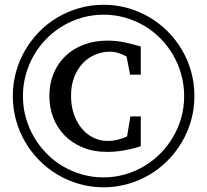

<svg xmlns="http://www.w3.org/2000/svg" viewBox="-20 -757 877 813"><path d="M576.2 -138.2Q575.2 -137.7 563.2 -133.8Q551.3 -129.9 531.7 -125.5Q512.2 -121.1 487.1 -117.4Q461.9 -113.8 434.1 -113.8Q375 -113.8 329.3 -133.1Q283.7 -152.3 252.4 -184.8Q221.2 -217.3 205.1 -260Q189 -302.7 189 -350.1Q189 -401.9 206.5 -444.8Q224.1 -487.8 256.3 -519Q288.6 -550.3 334 -567.6Q379.4 -585 435.1 -585Q474.1 -585 508.5 -577.4Q543 -569.8 576.2 -560.1V-440.9H530.8L516.1 -517.1Q504.9 -524.4 485.6 -531.2Q466.3 -538.1 444.8 -538.1Q413.1 -538.1 383.3 -525.6Q353.5 -513.2 330.8 -489.3Q308.1 -465.3 294.4 -430.9Q280.8 -396.5 280.8 -352.1Q280.8 -306.2 293.9 -270.5Q307.1 -234.9 328.6 -210.2Q350.1 -185.5 377.9 -172.9Q405.8 -160.2 435.1 -160.2Q447.3 -160.2 459.5 -161.9Q471.7 -163.6 482.4 -166.5Q493.2 -169.4 502.4 -172.9Q511.7 -176.3 518.1 -179.2L532.2 -264.2H576.2ZM759.8 -350.1Q759.8 -397.5 747.6 -441.4Q735.4 -485.4 713.4 -523.4Q691.4 -561.5 660.4 -593.3Q629.4 -625 591.3 -647.5Q553.2 -669.9 509.8 -682.4Q466.3 -694.8 418.9 -694.8Q371.6 -694.8 327.9 -682.4Q284.2 -669.9 246.3 -647.5Q208.5 -625 177.2 -593.5Q146 -562 123.8 -523.7Q101.6 -485.4 89.4 -441.4Q77.1 -397.5 77.1 -350.1Q77.1 -302.7 89.4 -259Q101.6 -215.3 123.8 -177Q146 -138.7 177 -107.2Q208 -75.7 245.8 -53.2Q283.7 -30.8 327.4 -18.3Q371.1 -5.9 418 -5.9Q464.8 -5.9 508.5 -18.3Q552.2 -30.8 590.1 -53.2Q627.9 -75.7 659.2 -107.2Q690.4 -138.7 712.9 -177Q735.4 -215.3 747.6 -259Q759.8 -302.7 759.8 -350.1ZM803.2 -351.1Q803.2 -297.9 789.6 -248.5Q775.9 -199.2 750.7 -156.2Q725.6 -113.3 690.4 -77.6Q655.3 -42 612.5 -16.8Q569.8 8.3 520.5 22.2Q471.2 36.1 418 36.1Q365.2 36.1 316.4 22.2Q267.6 8.3 224.9 -16.8Q182.1 -42 147 -77.4Q111.8 -112.8 86.7 -155.8Q61.5 -198.7 47.9 -248Q34.2 -297.4 34.2 -350.1Q34.2 -403.3 47.9 -452.6Q61.5 -502 86.7 -544.9Q111.8 -587.9 146.7 -623.3Q181.6 -658.7 224.4 -683.8Q267.1 -709 316.4 -722.9Q365.7 -736.8 418.9 -736.8Q472.7 -736.8 522 -722.7Q571.3 -708.5 614 -683.1Q656.7 -657.7 691.7 -622.3Q726.6 -586.9 751.5 -543.9Q776.4 -501 789.8 -452.1Q803.2 -403.3 803.2 -351.1Z"/></svg>

Font: Charis SIL Viet
Style: Regular
Weight: 400
Foundry: SIL International
Version: Version 5.000